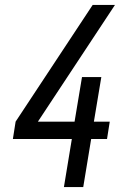

<svg xmlns="http://www.w3.org/2000/svg" viewBox="-20 -755 540 775"><path d="M316 0H238L270 -194H32L43 -264L354 -735H444L133 -264H281L311 -444H389L359 -264H423L412 -194H348Z"/></svg>

Font: Iosevka Term Oblique
Style: Regular
Weight: 400
Italic angle: -9°
Monospace: yes
Designer: Belleve Invis
Foundry: Belleve Invis
Version: Version 31.4.0